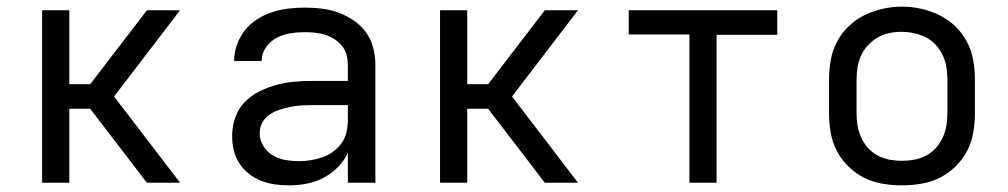

<svg xmlns="http://www.w3.org/2000/svg" viewBox="-20 -551 3040 579"><path d="M107 0V-520H189V-297H252L423 -520H523L324 -260L523 0H423L252 -223H189V0Z M851 8Q830 8 808.5 5Q787 2 767 -6Q747 -14 730 -27.5Q713 -41 701.5 -59Q690 -77 685 -98Q680 -119 680 -141Q680 -169 689 -195.5Q698 -222 717 -242Q736 -262 760.5 -274.5Q785 -287 812 -294.5Q839 -302 866.5 -304.5Q894 -307 921 -307H1029V-355Q1029 -371 1025 -386Q1021 -401 1011 -413Q1001 -425 987.5 -433.5Q974 -442 959.5 -446.5Q945 -451 929.5 -452.5Q914 -454 899 -454Q877 -454 855 -450.5Q833 -447 813.5 -436.5Q794 -426 781.5 -407.5Q769 -389 769 -367Q769 -367 769 -367Q769 -367 769 -367H686Q686 -367 686 -367Q686 -367 686 -367Q686 -392 694.5 -416Q703 -440 718.5 -459.5Q734 -479 755 -492.5Q776 -506 800 -514Q824 -522 849 -525Q874 -528 899 -528Q925 -528 950.5 -525Q976 -522 1000.5 -513Q1025 -504 1047 -489Q1069 -474 1084 -453Q1099 -432 1105.5 -406.5Q1112 -381 1112 -355V0H1029V-90Q1018 -66 998.5 -46.5Q979 -27 955 -14.5Q931 -2 904.5 3Q878 8 851 8ZM882 -65Q900 -65 918 -68Q936 -71 953 -77Q970 -83 985 -94Q1000 -105 1010.5 -120Q1021 -135 1025 -153Q1029 -171 1029 -189V-234H921Q905 -234 888 -233Q871 -232 855 -228.5Q839 -225 823 -220Q807 -215 793 -205.5Q779 -196 771 -181Q763 -166 763 -150Q763 -129 774 -111Q785 -93 802.5 -82.5Q820 -72 840.5 -68.5Q861 -65 882 -65Z M1307 0V-520H1389V-297H1452L1623 -520H1723L1524 -260L1723 0H1623L1452 -223H1389V0Z M2059 0V-447H1876V-520H2324V-446H2141V0Z M2700 8Q2671 8 2641.5 3Q2612 -2 2586 -15Q2560 -28 2538.5 -49Q2517 -70 2503.5 -96Q2490 -122 2485 -151.5Q2480 -181 2480 -210V-310Q2480 -339 2485 -368.5Q2490 -398 2503.5 -424Q2517 -450 2538.5 -471Q2560 -492 2586.5 -505Q2613 -518 2642 -524.5Q2671 -531 2700 -531Q2729 -531 2758 -524.5Q2787 -518 2813.5 -505Q2840 -492 2861.5 -471Q2883 -450 2896.5 -424Q2910 -398 2915 -368.5Q2920 -339 2920 -310V-210Q2920 -181 2915 -151.5Q2910 -122 2896.5 -96Q2883 -70 2861.5 -49Q2840 -28 2814 -15Q2788 -2 2758.5 3Q2729 8 2700 8ZM2700 -66Q2719 -66 2737.5 -69.5Q2756 -73 2773 -82Q2790 -91 2802.5 -105Q2815 -119 2823 -136.5Q2831 -154 2834 -172.5Q2837 -191 2837 -210V-310Q2837 -329 2834 -348Q2831 -367 2823 -384Q2815 -401 2802 -415.5Q2789 -430 2772 -438.5Q2755 -447 2736 -451Q2717 -455 2698 -455Q2679 -455 2660.5 -451Q2642 -447 2626 -437.5Q2610 -428 2597 -414Q2584 -400 2576.5 -383Q2569 -366 2566 -347.5Q2563 -329 2563 -310V-210Q2563 -191 2566 -172.5Q2569 -154 2577 -136.5Q2585 -119 2597.5 -105Q2610 -91 2627 -82Q2644 -73 2662.5 -69.5Q2681 -66 2700 -66Z"/></svg>

Font: Iosevka Custom Extended
Style: Regular
Weight: 400
Width: 7
Monospace: yes
Designer: Belleve Invis
Foundry: Belleve Invis
Version: Version 11.2.4; ttfautohint (v1.8.4)